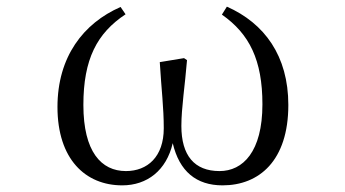

<svg xmlns="http://www.w3.org/2000/svg" viewBox="-20 -543 1040 578"><path d="M348 15C423 15 481 -30 500 -112C520 -27 571 15 650 15C760 15 848 -59 848 -227C848 -375 776 -473 663 -523L648 -499C731 -441 770 -362 770 -229C770 -86 711 -28 641 -28C565 -28 526 -75 526 -164C526 -218 537 -287 543 -362L534 -368L461 -356C466 -273 473 -219 473 -157C473 -71 424 -28 359 -28C285 -28 231 -86 231 -227C231 -365 272 -443 358 -500L343 -522C231 -473 153 -372 153 -221C153 -64 237 15 348 15Z"/></svg>

Font: Harano Aji Mincho
Style: Regular
Weight: 400
Foundry: Masamichi Hosoda
Version: HaranoAjiMincho-Regular version 20230610;ttx 4.39.4